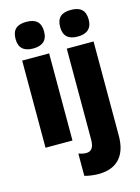

<svg xmlns="http://www.w3.org/2000/svg" viewBox="-146 -856 859 1177"><g transform="rotate(-15 283.0 -268.0)"><path d="M141 -776C83 -776 51 -751 51 -691C51 -632 85 -607 141 -607C198 -607 232 -632 232 -691C232 -751 200 -776 141 -776ZM334 -691C334 -632 367 -607 424 -607C480 -607 515 -632 515 -691C515 -751 483 -776 424 -776C365 -776 334 -751 334 -691ZM227 -553H56V0H227ZM331 240C449 239 509 169 509 45V-553H339V24C339 75 321 96 290 96C274 96 259 93 241 87V228C268 236 303 240 331 240Z"/></g></svg>

Font: Noto Sans Devanagari UI Condensed Black
Style: Regular
Weight: 900
Width: 3
Designer: Jelle Bosma - Monotype Design Team
Foundry: Monotype Imaging Inc.
Version: Version 2.004